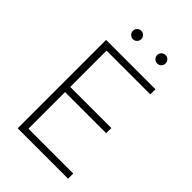

<svg xmlns="http://www.w3.org/2000/svg" viewBox="-264 -1014 1117 1117"><g transform="rotate(45 295.0 -455.0)"><path d="M105 0V-727.5H511.2V-685.1H150.9V-386.2H489.3V-343.8H150.9V-42.5H519.5V0ZM412.6 -840.3Q397.9 -840.3 387.7 -850.6Q377.4 -860.8 377.4 -875Q377.4 -889.6 387.7 -899.7Q397.9 -909.7 412.6 -909.7Q426.8 -909.7 436.8 -899.4Q446.8 -889.2 446.8 -875Q446.8 -860.8 436.8 -850.6Q426.8 -840.3 412.6 -840.3ZM212.4 -840.3Q198.2 -840.3 188 -850.6Q177.7 -860.8 177.7 -875Q177.7 -889.6 188 -899.7Q198.2 -909.7 212.4 -909.7Q226.6 -909.7 236.6 -899.4Q246.6 -889.2 246.6 -875Q246.6 -860.8 236.6 -850.6Q226.6 -840.3 212.4 -840.3Z"/></g></svg>

Font: Inter ExtraLight
Style: Regular
Weight: 250
Designer: Rasmus Andersson
Foundry: rsms
Version: Version 4.001;git-66647c0bb